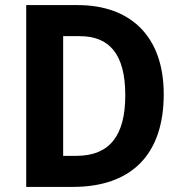

<svg xmlns="http://www.w3.org/2000/svg" viewBox="-20 -734 717 754"><path d="M623 -364C623 -593 491 -714 285 -714H83V0H266C495 0 623 -126 623 -364ZM472 -360C472 -202 411 -122 280 -122H228V-592H293C410 -592 472 -521 472 -360Z"/></svg>

Font: Noto Sans Malayalam SemiCondensed
Style: Bold
Weight: 700
Width: 4
Designer: Jelle Bosma - Monotype Design Team
Foundry: Monotype Imaging Inc.
Version: Version 2.104